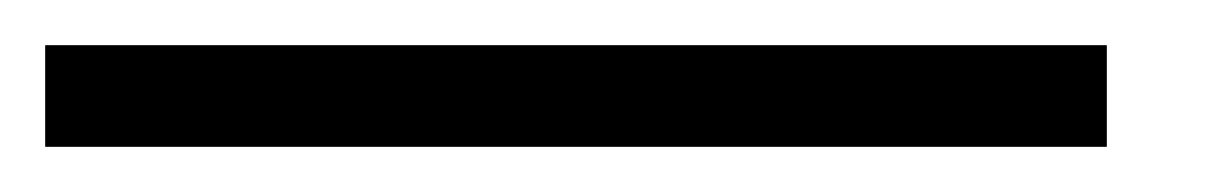

<svg xmlns="http://www.w3.org/2000/svg" viewBox="-117 68 537 85"><path d="M-97 88H373V133H-97Z"/></svg>

Font: Tiro Devanagari Hindi
Style: Italic
Weight: 400
Italic angle: -11°
Designer: Devanagari: John Hudson & Fiona Ross, assisted by Paul Hanslow. Latin: John Hudson with Paul Hanslow, assisted by Kaja S
Foundry: Tiro Typeworks Ltd.
Version: Version 1.52